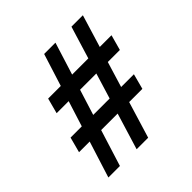

<svg xmlns="http://www.w3.org/2000/svg" viewBox="-170 -795 940 940"><g transform="rotate(-45 300.0 -325.0)"><path d="M60.7 0 266 -650H344.2L140.6 0ZM256.3 0 455 -650H534.1L336.2 0ZM104.2 -401.8 125.4 -481.7H564L542 -401.8ZM46.7 -189.2 67.9 -269.1H506.5L485.3 -189.2Z"/></g></svg>

Font: SourceCodeVF
Style: Italic
Weight: 200
Italic angle: -11°
Monospace: yes
Designer: Paul D. Hunt, Teo Tuominen
Foundry: Adobe
Version: Version 1.026;hotconv 1.1.0;makeotfexe 2.6.0